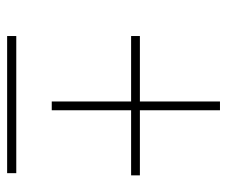

<svg xmlns="http://www.w3.org/2000/svg" viewBox="-68 -554 622 525"><g transform="rotate(90 242.5 -292.0)"><path d="M282 -583H258V-364H79V-340H258V-123H282V-340H460V-364H282ZM454 -1V-26H79V-1Z"/></g></svg>

Font: Noto Sans Display SemiCondensed Thin
Style: Italic
Weight: 250
Width: 4
Designer: Monotype Design team
Foundry: Monotype Imaging Inc.
Version: 1.000